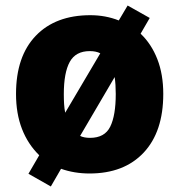

<svg xmlns="http://www.w3.org/2000/svg" viewBox="-20 -618 650 695"><path d="M571 -278Q571 -141 500 -65.5Q429 10 304 10Q249 10 201 -7L164 57L83 11L122 -56Q81 -96 59.5 -151.5Q38 -207 38 -278Q38 -414 109.5 -488.5Q181 -563 307 -563Q362 -563 410 -544L442 -598L522 -553L489 -496Q528 -459 549.5 -404Q571 -349 571 -278ZM211 -277Q211 -258 212 -241.5Q213 -225 216 -210L343 -425Q328 -433 305 -433Q254 -433 232.5 -394Q211 -355 211 -277ZM399 -278Q399 -295 398 -310.5Q397 -326 395 -339L270 -126Q284 -119 306 -119Q359 -119 379 -159.5Q399 -200 399 -278Z"/></svg>

Font: Noto Sans Gurmukhi UI SemiCondensed Black
Style: Regular
Weight: 900
Width: 4
Designer: Jelle Bosma - Monotype Design Team
Foundry: Monotype Imaging Inc.
Version: Version 2.004; ttfautohint (v1.8.4.7-5d5b)